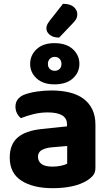

<svg xmlns="http://www.w3.org/2000/svg" viewBox="-20 -970 575 1006"><path d="M256 -97Q278 -97 299.5 -101.5Q321 -106 332 -113V-205L250 -198Q218 -195 198.5 -183.5Q179 -172 179 -149Q179 -125 197 -111Q215 -97 256 -97ZM250 -496Q302 -496 344.5 -485.5Q387 -475 417 -453Q447 -431 463.5 -397Q480 -363 480 -317V-91Q480 -65 466.5 -49.5Q453 -34 434 -23Q403 -4 358 6Q313 16 256 16Q153 16 92 -23.5Q31 -63 31 -144Q31 -213 72 -249Q113 -285 198 -294L331 -308V-319Q331 -351 305 -366Q279 -381 230 -381Q192 -381 155.5 -372Q119 -363 90 -351Q78 -359 69.5 -375.5Q61 -392 61 -411Q61 -455 107 -474Q136 -485 174.5 -490.5Q213 -496 250 -496ZM138 -635Q138 -681 172 -712.5Q206 -744 265 -744Q327 -744 361.5 -712.5Q396 -681 396 -635Q396 -590 361.5 -559Q327 -528 265 -528Q206 -528 172 -559Q138 -590 138 -635ZM231 -635Q231 -618 241.5 -608.5Q252 -599 266 -599Q282 -599 292 -608.5Q302 -618 302 -635Q302 -652 292 -662Q282 -672 266 -672Q252 -672 241.5 -662Q231 -652 231 -635ZM310 -950Q348 -950 366.5 -933.5Q385 -917 385 -896Q385 -879 377 -867Q369 -855 352 -838L290 -773Q259 -773 241 -787.5Q223 -802 223 -821Q223 -830 226.5 -839Q230 -848 240 -861Z"/></svg>

Font: Baloo Paaji 2
Style: Bold
Weight: 700
Designer: Shuchita Grover, Noopur Datye and Ek Type
Foundry: Ek Type
Version: Version 1.640;hotconv 1.0.111;makeotfexe 2.5.65597; ttfautoh